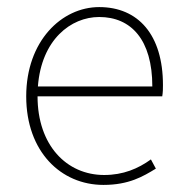

<svg xmlns="http://www.w3.org/2000/svg" viewBox="-20 -510 518 542"><path d="M440 -270C440 -412 370 -490 260 -490C154 -490 54 -394 54 -238C54 -82 152 12 272 12C344 12 384 -12 420 -34L406 -60C370 -34 328 -16 274 -16C168 -16 86 -100 86 -238H438C440 -250 440 -260 440 -270ZM87 -266C97 -398 180 -462 260 -462C350 -462 410 -398 410 -266H87Z"/></svg>

Font: Assistant ExtraLight
Style: Regular
Weight: 275
Designer: Hebrew By Ben Nathan, Latin by Paul Hunt
Version: Version 2.001;PS 002.001;hotconv 1.0.88;makeotf.lib2.5.64775